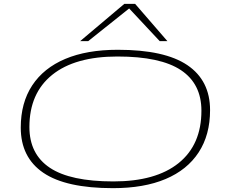

<svg xmlns="http://www.w3.org/2000/svg" viewBox="-20 -969 1176 999"><path d="M568 10Q323 10 205.5 -70Q88 -150 88 -305Q88 -434 147.5 -524.5Q207 -615 319.5 -662.5Q432 -710 593 -710Q837 -710 955 -630Q1073 -550 1073 -396Q1073 -267 1013.5 -176Q954 -85 841.5 -37.5Q729 10 568 10ZM570 -25Q791 -25 909.5 -120.5Q1028 -216 1028 -393Q1028 -533 921.5 -604Q815 -675 591 -675Q370 -675 251.5 -579.5Q133 -484 133 -308Q133 -167 239.5 -96Q346 -25 570 -25ZM397 -755 627 -949H683L851 -755H811L652 -925L439 -755Z"/></svg>

Font: Georama ExtraExtended ExtraLight
Style: Italic
Weight: 200
Width: 8
Italic angle: -9°
Designer: Jean-Baptiste Levee
Foundry: Production Type
Version: Version 1.000